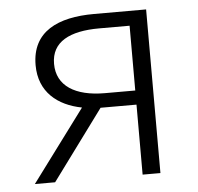

<svg xmlns="http://www.w3.org/2000/svg" viewBox="-44 -578 642 623"><g transform="rotate(-5 277.0 -266.5)"><path d="M396 -274H297C201 -274 141 -311 141 -383C141 -455 201 -485 297 -485H396ZM284 -533C167 -533 81 -494 81 -384C81 -296 141 -249 219 -234L45 0H111L279 -228H280H396V0H454V-533Z"/></g></svg>

Font: Source Han Sans SC Light
Style: Regular
Weight: 300
Designer: Ryoko NISHIZUKA (kana & ideographs); Paul D. Hunt (Latin, Greek & Cyrillic); Wenlong ZHANG (bopomofo); Sandoll Communica
Foundry: Adobe Systems Incorporated
Version: Version 1.004;PS 1.004;hotconv 1.0.82;makeotf.lib2.5.63406